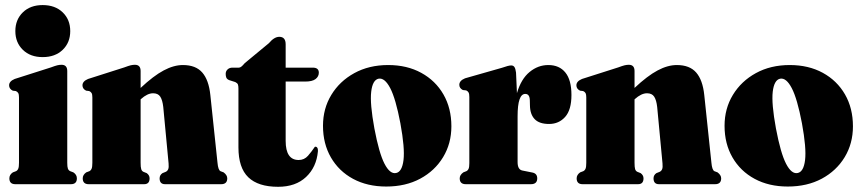

<svg xmlns="http://www.w3.org/2000/svg" viewBox="-20 -708 3314 738"><path d="M144 -488.5Q96.5 -488.5 67.8 -516.5Q39 -544.5 39 -588.5Q39 -632.5 67.8 -660.5Q96.5 -688.5 144 -688.5Q192 -688.5 221 -660.5Q250 -632.5 250 -588.5Q250 -544.5 221 -516.5Q192 -488.5 144 -488.5ZM238.5 -435V-82.5Q238.5 -66.5 241 -59.8Q243.5 -53 250 -50L262 -45.5Q275.5 -36.5 275.5 -22.5Q275.5 0 252.5 0H39Q16 0 16 -22.5Q16 -36.5 29.5 -45.5L41.5 -50Q47.5 -53 50.2 -59.8Q53 -66.5 53 -82.5V-333.5Q53 -345 50.2 -350Q47.5 -355 41 -358L29 -359.5Q15 -366.5 15 -380Q15 -395.5 36.5 -404.5L176 -449Q192 -455 200.2 -457Q208.5 -459 216.5 -459Q238.5 -459 238.5 -435Z M520.5 -435V-370Q570 -416.5 609 -437.2Q648 -458 683 -458Q732.5 -458 757.5 -429.2Q782.5 -400.5 788.5 -343L816 -82.5Q818.5 -54.5 827.5 -50L839.5 -45.5Q853.5 -35 853.5 -22.5Q853.5 0 830 0H614.5Q593.5 0 593.5 -22.5Q593.5 -35 604.5 -42.5L617 -47.5Q623.5 -50.5 626.5 -57.5Q629.5 -64.5 628 -80L607.5 -297Q604.5 -323.5 596 -336.5Q587.5 -349.5 568.5 -349.5Q546.5 -349.5 521.5 -327L520.5 -326V-82.5Q520.5 -65.5 522.8 -58Q525 -50.5 531.5 -47.5L544 -42.5Q555 -34.5 555 -22.5Q555 0 534 0H321Q298 0 298 -22.5Q298 -36 311.5 -45.5L323.5 -50Q329.5 -53 332.2 -59.8Q335 -66.5 335 -82.5V-333.5Q335 -345 332.2 -350Q329.5 -355 323 -358L311 -359.5Q297 -366.5 297 -380Q297 -395.5 318.5 -404.5L458 -449Q474 -455 482.2 -457Q490.5 -459 498.5 -459Q520.5 -459 520.5 -435Z M884.5 -392.5 861 -400Q852.5 -403.5 850 -409.5Q847.5 -415.5 847.5 -424Q847.5 -434.5 854.8 -441.2Q862 -448 873.5 -448H898Q902.5 -448 907.2 -451.5Q912 -455 921 -465.5L1013.5 -542Q1034 -566.5 1053.5 -566.5Q1078 -566.5 1078 -537.5V-448H1182.5Q1205.5 -448 1205.5 -428.5Q1205.5 -414 1193 -404.2Q1180.5 -394.5 1153 -394.5H1078V-166.5Q1078 -93 1128 -93Q1149.5 -93 1163.8 -109.2Q1178 -125.5 1190 -143.5Q1194.5 -145.5 1198.5 -141.5Q1202.5 -137.5 1202 -126.5Q1196.5 -65.5 1156.5 -27.8Q1116.5 10 1049 10Q972.5 10 934.5 -26.5Q896.5 -63 896.5 -141.5V-367.5Q896.5 -378 894.5 -383.2Q892.5 -388.5 884.5 -392.5Z M1472 -458Q1544.5 -458 1599.2 -428Q1654 -398 1684.5 -345Q1715 -292 1715 -222.5Q1715 -156.5 1683.2 -104Q1651.5 -51.5 1595.2 -21.2Q1539 9 1464.5 9Q1392 9 1337.2 -20.5Q1282.5 -50 1252 -102.8Q1221.5 -155.5 1221.5 -224.5Q1221.5 -290.5 1253.5 -343.2Q1285.5 -396 1342 -427Q1398.5 -458 1472 -458ZM1502.5 -43Q1525.5 -47.5 1531 -93Q1536.5 -138.5 1519 -234Q1501 -329 1479.8 -369.5Q1458.5 -410 1435 -405.5Q1412 -400.5 1406.8 -355.2Q1401.5 -310 1419 -214.5Q1437 -119 1458 -78.5Q1479 -38 1502.5 -43Z M1963.5 -429 1967 -350Q1983 -404.5 2015.5 -431.2Q2048 -458 2087.5 -458Q2130 -458 2153.2 -429.2Q2176.5 -400.5 2176.5 -343Q2176.5 -285.5 2152.2 -258.5Q2128 -231.5 2090.5 -231.5Q2053 -231.5 2035.2 -250Q2017.5 -268.5 2017 -302.5L2016.5 -322.5Q2016 -347 1999 -347Q1969.5 -347 1969.5 -261V-85Q1969.5 -56 1988 -52.5L2025.5 -45Q2045 -41.5 2045 -22.5Q2045 0 2020.5 0H1770.5Q1747 0 1747 -22.5Q1747 -35.5 1761 -45.5L1772.5 -50Q1778.5 -53 1781.2 -59.5Q1784 -66 1784 -81V-335Q1784 -347 1781.2 -352.2Q1778.5 -357.5 1772 -360.5L1759 -362Q1745.5 -369 1745.5 -382Q1745.5 -398 1767.5 -407L1909.5 -447.5Q1934.5 -456.5 1945 -456.5Q1953 -456.5 1957.2 -450.5Q1961.5 -444.5 1963.5 -429Z M2419 -435V-370Q2468.5 -416.5 2507.5 -437.2Q2546.5 -458 2581.5 -458Q2631 -458 2656 -429.2Q2681 -400.5 2687 -343L2714.5 -82.5Q2717 -54.5 2726 -50L2738 -45.5Q2752 -35 2752 -22.5Q2752 0 2728.5 0H2513Q2492 0 2492 -22.5Q2492 -35 2503 -42.5L2515.5 -47.5Q2522 -50.5 2525 -57.5Q2528 -64.5 2526.5 -80L2506 -297Q2503 -323.5 2494.5 -336.5Q2486 -349.5 2467 -349.5Q2445 -349.5 2420 -327L2419 -326V-82.5Q2419 -65.5 2421.2 -58Q2423.5 -50.5 2430 -47.5L2442.5 -42.5Q2453.5 -34.5 2453.5 -22.5Q2453.5 0 2432.5 0H2219.5Q2196.5 0 2196.5 -22.5Q2196.5 -36 2210 -45.5L2222 -50Q2228 -53 2230.8 -59.8Q2233.5 -66.5 2233.5 -82.5V-333.5Q2233.5 -345 2230.8 -350Q2228 -355 2221.5 -358L2209.5 -359.5Q2195.5 -366.5 2195.5 -380Q2195.5 -395.5 2217 -404.5L2356.5 -449Q2372.5 -455 2380.8 -457Q2389 -459 2397 -459Q2419 -459 2419 -435Z M3015.5 -458Q3088 -458 3142.8 -428Q3197.5 -398 3228 -345Q3258.5 -292 3258.5 -222.5Q3258.5 -156.5 3226.8 -104Q3195 -51.5 3138.8 -21.2Q3082.5 9 3008 9Q2935.5 9 2880.8 -20.5Q2826 -50 2795.5 -102.8Q2765 -155.5 2765 -224.5Q2765 -290.5 2797 -343.2Q2829 -396 2885.5 -427Q2942 -458 3015.5 -458ZM3046 -43Q3069 -47.5 3074.5 -93Q3080 -138.5 3062.5 -234Q3044.5 -329 3023.2 -369.5Q3002 -410 2978.5 -405.5Q2955.5 -400.5 2950.2 -355.2Q2945 -310 2962.5 -214.5Q2980.5 -119 3001.5 -78.5Q3022.5 -38 3046 -43Z"/></svg>

Font: Fraunces 144pt S050 Black
Style: Regular
Weight: 900
Version: Version 1.000; ttfautohint (v1.8.3)